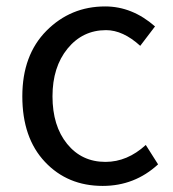

<svg xmlns="http://www.w3.org/2000/svg" viewBox="-20 -577 549 609"><path d="M305.7 12.7Q194.3 12.7 122.6 -63.5Q50.8 -139.6 50.8 -271.5Q50.8 -402.3 127.4 -479.5Q204.1 -556.6 313.5 -556.6Q399.4 -556.6 471.7 -493.2L424.8 -431.6Q370.1 -481.4 316.4 -481.4Q242.2 -481.4 194.3 -422.9Q146.5 -364.3 146.5 -271.5Q146.5 -177.7 192.9 -120.6Q239.3 -63.5 314.5 -63.5Q383.8 -63.5 442.4 -117.2L481.4 -55.7Q407.2 12.7 305.7 12.7Z"/></svg>

Font: Bpmf Zihi Sans Regular
Style: Regular
Weight: 400
Foundry: But Ko
Version: Version 1.320